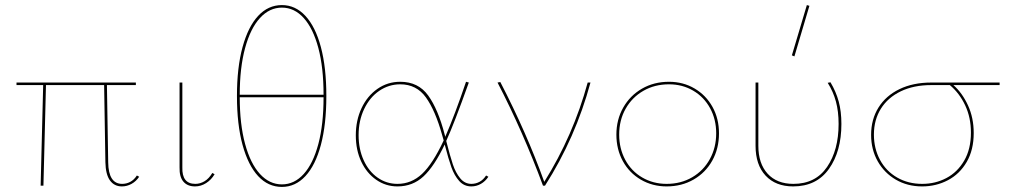

<svg xmlns="http://www.w3.org/2000/svg" viewBox="-20 -731 3975 756"><path d="M528 -35Q516 -17 498 -7Q480 3 460 3Q430 3 413 -20.5Q396 -44 395 -92L390 -396H161L151 0H140L150 -396H45V-406H515V-396H401L406 -92Q407 -7 461 -7Q478 -7 493 -15Q508 -23 519 -40Z M687 -72V-406H698V-72Q696 -7 749 -7Q768 -7 785.5 -17.5Q803 -28 816 -50L825 -45Q812 -23 791.5 -10Q771 3 748 3Q718 3 702 -16Q686 -35 687 -72Z M1265 -353Q1265 -241 1243.5 -160.5Q1222 -80 1182.5 -37.5Q1143 5 1090 5Q1036 5 996.5 -37.5Q957 -80 935 -160.5Q913 -241 913 -353Q913 -465 935 -545.5Q957 -626 996.5 -668.5Q1036 -711 1090 -711Q1143 -711 1182.5 -668.5Q1222 -626 1243.5 -545.5Q1265 -465 1265 -353ZM924 -358H1254Q1254 -465 1233.5 -542Q1213 -619 1176 -660Q1139 -701 1090 -701Q1041 -701 1003.5 -660Q966 -619 945 -541.5Q924 -464 924 -358ZM1254 -348H924Q924 -242 945 -164.5Q966 -87 1003.5 -46Q1041 -5 1090 -5Q1139 -5 1176 -46Q1213 -87 1233.5 -164Q1254 -241 1254 -348Z M1903 -35Q1891 -17 1873.5 -7Q1856 3 1836 3Q1807 3 1788 -18.5Q1769 -40 1757.5 -72Q1746 -104 1731 -162Q1690 -76 1647.5 -36.5Q1605 3 1545 3Q1499 3 1461.5 -23Q1424 -49 1402.5 -94.5Q1381 -140 1381 -198Q1381 -257 1403.5 -305Q1426 -353 1466 -381Q1506 -409 1556 -409Q1627 -409 1666 -355Q1705 -301 1731 -201Q1733 -195 1733 -192Q1771 -279 1815 -409L1826 -406Q1767 -241 1737 -176Q1752 -117 1763 -84Q1774 -51 1792 -29Q1810 -7 1836 -7Q1853 -7 1868 -15Q1883 -23 1894 -40ZM1727 -178 1721 -199Q1694 -296 1657 -347.5Q1620 -399 1556 -399Q1511 -399 1473.5 -373.5Q1436 -348 1414 -302Q1392 -256 1392 -199Q1392 -144 1412 -100Q1432 -56 1467 -31.5Q1502 -7 1545 -7Q1600 -7 1642 -46.5Q1684 -86 1727 -178Z M2305 -406Q2246 -188 2126 0H2118Q2039 -213 1939 -406L1950 -408Q2054 -207 2123 -15Q2237 -197 2294 -406Z M2407 -201Q2407 -260 2434 -307.5Q2461 -355 2508 -382Q2555 -409 2614 -409Q2670 -409 2715 -382.5Q2760 -356 2785.5 -310Q2811 -264 2811 -206Q2811 -146 2784.5 -98.5Q2758 -51 2711 -24Q2664 3 2605 3Q2549 3 2503.5 -23.5Q2458 -50 2432.5 -96.5Q2407 -143 2407 -201ZM2800 -206Q2800 -261 2776 -305Q2752 -349 2709.5 -374Q2667 -399 2614 -399Q2558 -399 2513.5 -373.5Q2469 -348 2443.5 -303Q2418 -258 2418 -201Q2418 -146 2442 -101.5Q2466 -57 2509 -32Q2552 -7 2605 -7Q2661 -7 2705.5 -33Q2750 -59 2775 -104.5Q2800 -150 2800 -206Z M2955 -157V-406H2966V-157Q2966 -87 3002.5 -47Q3039 -7 3104 -7Q3191 -7 3236.5 -73.5Q3282 -140 3282 -243Q3282 -292 3271.5 -331Q3261 -370 3239 -405L3250 -407Q3272 -370 3282.5 -331Q3293 -292 3293 -243Q3293 -135 3244 -66Q3195 3 3103 3Q3034 3 2994.5 -39.5Q2955 -82 2955 -157ZM3098 -513 3157 -711 3167 -708 3108 -509Z M3916 -396H3734Q3769 -365 3791.5 -316Q3814 -267 3814 -207Q3814 -141 3786.5 -93.5Q3759 -46 3712.5 -21.5Q3666 3 3611 3Q3553 3 3507.5 -23.5Q3462 -50 3436 -96Q3410 -142 3410 -200Q3410 -261 3439 -307.5Q3468 -354 3521.5 -380Q3575 -406 3647 -406H3916ZM3720 -396H3647Q3578 -396 3527 -371.5Q3476 -347 3448.5 -303Q3421 -259 3421 -201Q3421 -146 3445 -101.5Q3469 -57 3512.5 -32Q3556 -7 3611 -7Q3663 -7 3706.5 -30Q3750 -53 3776.5 -98.5Q3803 -144 3803 -209Q3803 -268 3780.5 -316Q3758 -364 3720 -396Z"/></svg>

Font: Ysabeau Hairline
Style: Regular
Weight: 100
Designer: Christian Thalmann (Catharsis Fonts)
Version: Version 0.003